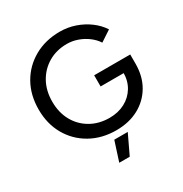

<svg xmlns="http://www.w3.org/2000/svg" viewBox="-205 -867 1165 1222"><g transform="rotate(-30 378.0 -256.0)"><path d="M407 12Q301 12 218.5 -34.5Q136 -81 89.5 -162.5Q43 -244 43 -349Q43 -456 89.5 -537.5Q136 -619 218.5 -665.5Q301 -712 407 -712Q465 -712 518.5 -693.5Q572 -675 615.5 -642.5Q659 -610 686 -568L607 -516Q587 -547 555 -571Q523 -595 484.5 -608.5Q446 -622 407 -622Q330 -622 270.5 -587Q211 -552 177 -491Q143 -430 143 -349Q143 -270 176.5 -209Q210 -148 270.5 -113Q331 -78 409 -78Q472 -78 521.5 -104Q571 -130 599.5 -177Q628 -224 628 -286L723 -295Q723 -202 682.5 -133Q642 -64 571 -26Q500 12 407 12ZM458 -280V-362H723V-290L673 -280ZM318 200 364 57H463L395 200Z"/></g></svg>

Font: Figtree Light Medium
Style: Regular
Weight: 500
Version: Version 2.001;gftools[0.9.30]